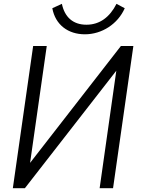

<svg xmlns="http://www.w3.org/2000/svg" viewBox="-20 -982 750 1002"><path d="M137 -132 224 -742H153L47 0H110L587 -613L500 0H570L676 -742H611ZM431 -853C360 -853 317 -894 303 -962L253 -939C269 -852 336 -803 423 -803C512 -803 595 -857 631 -939L588 -962C553 -893 501 -853 431 -853Z"/></svg>

Font: Cheyenne Sans Light
Style: Italic
Weight: 300
Italic angle: -8.13011°
Designer: The Public Sans project authors (U.S. Web Design System), Libre Franklin designed by Pablo Impallari and Rodrigo Fuenzal
Foundry: The Cheyenne Sans Project Authors
Version: Version 2.007